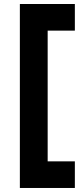

<svg xmlns="http://www.w3.org/2000/svg" viewBox="-20 -727 411 958"><path d="M353.5 210.9H79.1V-707H353.5V-574.2H217.8V78.1H353.5Z"/></svg>

Font: Wanted Sans Variable
Style: Regular
Weight: 400
Designer: Original Design by Kil Hyung-jin and Kang Hanbin, Wanted Lab, Inc; Hangeul from Source Han Sans by Jang Soo-young and Ka
Foundry: Wanted Lab, Inc.
Version: Version 1.003;Glyphs 3.2 (3227)